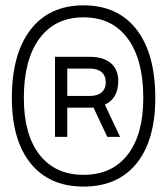

<svg xmlns="http://www.w3.org/2000/svg" viewBox="-20 -706 626 719"><path d="M293 -7.3Q165 -7.3 94.7 -94.2Q24.4 -181.2 24.4 -339.4Q24.4 -504.4 94.7 -595.2Q165 -686 293 -686Q421.4 -686 491.5 -595.2Q561.5 -504.4 561.5 -339.4Q561.5 -181.2 491.5 -94.2Q421.4 -7.3 293 -7.3ZM293 -51.3Q399.4 -51.3 458 -126.7Q516.6 -202.1 516.6 -339.4Q516.6 -482.9 458 -562Q399.4 -641.1 293 -641.1Q186.5 -641.1 127.9 -562Q69.3 -482.9 69.3 -339.4Q69.3 -202.1 127.9 -126.7Q186.5 -51.3 293 -51.3ZM186 -193.4V-493.2H316.4Q367.2 -493.2 395 -469.5Q422.9 -445.8 422.9 -402.8Q422.9 -337.4 372.6 -314L429.7 -193.4H381.8L330.1 -303.2Q323.7 -302.7 316.4 -302.7H231.9V-193.4ZM231.9 -346.7H316.4Q344.7 -346.7 360.4 -360.1Q376 -373.5 376 -397.9Q376 -422.4 360.4 -435.8Q344.7 -449.2 316.4 -449.2H231.9Z"/></svg>

Font: Cascadia Code NF ExtraLight
Style: Regular
Weight: 200
Monospace: yes
Designer: Aaron Bell
Foundry: Saja Typeworks
Version: Version 2404.023; ttfautohint (v1.8.4)